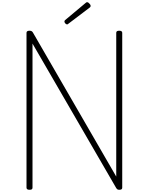

<svg xmlns="http://www.w3.org/2000/svg" viewBox="-20 -1697 1341 1731"><path d="M246 14Q219 14 219 -5V-1401Q219 -1411 226 -1415.5Q233 -1420 245 -1420Q257 -1420 264 -1416.5Q271 -1413 276 -1405L1028 -105V-1401Q1028 -1411 1034.5 -1415.5Q1041 -1420 1055 -1420Q1082 -1420 1082 -1401V-5Q1082 5 1075.5 9.5Q1069 14 1056 14Q1045 14 1039 10.5Q1033 7 1027 -3L273 -1304V-5Q273 5 267 9.5Q261 14 246 14ZM585 -1477Q577 -1477 569 -1485.5Q561 -1494 561 -1502Q561 -1505 561.5 -1508Q562 -1511 566 -1515L749 -1668Q754 -1672 757 -1674.5Q760 -1677 766 -1677Q772 -1677 779 -1671.5Q786 -1666 791.5 -1658.5Q797 -1651 797 -1644Q797 -1639 795.5 -1636Q794 -1633 789 -1629L599 -1485Q594 -1482 591.5 -1479.5Q589 -1477 585 -1477Z"/></svg>

Font: Playwrite BE WAL ExtraLight
Style: Regular
Weight: 250
Version: Version 1.002